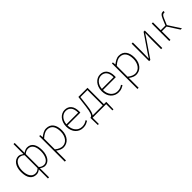

<svg xmlns="http://www.w3.org/2000/svg" viewBox="289 -2321 4091 4091"><g transform="rotate(-45 2334.5 -275.5)"><path d="M367 -33V243H402V-33Q431 -11 460 1Q489 13 515 13Q555 13 590.5 -6Q626 -25 652.5 -61.5Q679 -98 694.5 -151Q710 -204 710 -271Q710 -332 698.5 -381.5Q687 -431 663.5 -466.5Q640 -502 604.5 -521Q569 -540 521 -540Q491 -540 460 -527.5Q429 -515 402 -494V-794H367V-495Q340 -514 313 -527Q286 -540 255 -540Q214 -540 178 -520.5Q142 -501 115.5 -465Q89 -429 74 -377.5Q59 -326 59 -262Q59 -123 111.5 -55Q164 13 255 13Q290 13 317 0Q344 -13 367 -33ZM402 -67V-459Q434 -487 463 -497Q492 -507 518 -507Q560 -507 589.5 -489Q619 -471 637.5 -439.5Q656 -408 664.5 -364.5Q673 -321 673 -271Q673 -216 661.5 -170Q650 -124 629.5 -90.5Q609 -57 580 -38.5Q551 -20 516 -20Q494 -20 464 -29.5Q434 -39 402 -67ZM367 -459V-69Q338 -41 312.5 -30.5Q287 -20 258 -20Q219 -20 189 -37.5Q159 -55 138.5 -87Q118 -119 107.5 -163.5Q97 -208 97 -262Q97 -313 108.5 -357.5Q120 -402 141 -435.5Q162 -469 191 -488Q220 -507 254 -507Q283 -507 310.5 -496.5Q338 -486 367 -459Z M905 -527H875V243H911V-53Q997 13 1072 13Q1119 13 1161.5 -6Q1204 -25 1236 -61.5Q1268 -98 1287 -151Q1306 -204 1306 -271Q1306 -332 1293 -381.5Q1280 -431 1253.5 -466.5Q1227 -502 1187.5 -521Q1148 -540 1094 -540Q1043 -540 997.5 -515Q952 -490 913 -459H911ZM911 -91V-416Q962 -461 1005.5 -484Q1049 -507 1091 -507Q1139 -507 1173 -489Q1207 -471 1228 -439.5Q1249 -408 1258.5 -364.5Q1268 -321 1268 -271Q1268 -216 1253.5 -170Q1239 -124 1213.5 -90.5Q1188 -57 1152.5 -38.5Q1117 -20 1075 -20Q1043 -20 1001 -36Q959 -52 911 -91Z M1665 13Q1723 13 1760.5 -3Q1798 -19 1828 -37L1812 -68Q1782 -46 1747 -33Q1712 -20 1667 -20Q1621 -20 1583 -38Q1545 -56 1518 -88.5Q1491 -121 1476.5 -165Q1462 -209 1462 -261H1848Q1850 -271 1850 -280V-297Q1850 -415 1797.5 -477.5Q1745 -540 1651 -540Q1607 -540 1566 -520.5Q1525 -501 1493.5 -465Q1462 -429 1443 -377.5Q1424 -326 1424 -262Q1424 -198 1443 -146.5Q1462 -95 1494.5 -60Q1527 -25 1571 -6Q1615 13 1665 13ZM1815 -294H1462Q1466 -344 1483 -383.5Q1500 -423 1525.5 -450.5Q1551 -478 1583.5 -492.5Q1616 -507 1651 -507Q1726 -507 1770.5 -455Q1815 -403 1815 -294Z M2401 -13V-33H2330V-527H2055L2024 -274Q2015 -204 2005.5 -160Q1996 -116 1985.5 -90Q1975 -64 1963.5 -51.5Q1952 -39 1940 -33H1921V-13L1925 189H1956V0H2365V189H2396ZM2057 -272 2083 -494H2295V-33H1991Q1999 -43 2008 -60.5Q2017 -78 2026 -106Q2035 -134 2043 -174.5Q2051 -215 2057 -272Z M2733 13Q2791 13 2828.5 -3Q2866 -19 2896 -37L2880 -68Q2850 -46 2815 -33Q2780 -20 2735 -20Q2689 -20 2651 -38Q2613 -56 2586 -88.5Q2559 -121 2544.5 -165Q2530 -209 2530 -261H2916Q2918 -271 2918 -280V-297Q2918 -415 2865.5 -477.5Q2813 -540 2719 -540Q2675 -540 2634 -520.5Q2593 -501 2561.5 -465Q2530 -429 2511 -377.5Q2492 -326 2492 -262Q2492 -198 2511 -146.5Q2530 -95 2562.5 -60Q2595 -25 2639 -6Q2683 13 2733 13ZM2883 -294H2530Q2534 -344 2551 -383.5Q2568 -423 2593.5 -450.5Q2619 -478 2651.5 -492.5Q2684 -507 2719 -507Q2794 -507 2838.5 -455Q2883 -403 2883 -294Z M3095 -527H3065V243H3101V-53Q3187 13 3262 13Q3309 13 3351.5 -6Q3394 -25 3426 -61.5Q3458 -98 3477 -151Q3496 -204 3496 -271Q3496 -332 3483 -381.5Q3470 -431 3443.5 -466.5Q3417 -502 3377.5 -521Q3338 -540 3284 -540Q3233 -540 3187.5 -515Q3142 -490 3103 -459H3101ZM3101 -91V-416Q3152 -461 3195.5 -484Q3239 -507 3281 -507Q3329 -507 3363 -489Q3397 -471 3418 -439.5Q3439 -408 3448.5 -364.5Q3458 -321 3458 -271Q3458 -216 3443.5 -170Q3429 -124 3403.5 -90.5Q3378 -57 3342.5 -38.5Q3307 -20 3265 -20Q3233 -20 3191 -36Q3149 -52 3101 -91Z M3696 -527H3660V0H3696L3944 -363L4021 -478H4026Q4024 -424 4022 -373Q4020 -322 4020 -277V0H4056V-527H4020L3772 -164Q3755 -139 3734 -106.5Q3713 -74 3696 -49H3691Q3693 -103 3694.5 -153.5Q3696 -204 3696 -249Z M4610 0H4649L4470 -277L4528 -415Q4540 -444 4550 -461Q4560 -478 4570 -487Q4580 -496 4589.5 -499Q4599 -502 4611 -502Q4617 -502 4619.5 -502Q4622 -502 4627 -500L4636 -536Q4629 -540 4613 -540Q4597 -540 4582.5 -535.5Q4568 -531 4554 -518.5Q4540 -506 4526.5 -483.5Q4513 -461 4498 -426L4442 -291H4302V-527H4266V0H4302V-259H4443Z"/></g></svg>

Font: Spoqa Han Sans Neo Thin
Style: Regular
Weight: 100
Designer: [Spoqa Han Sans Neo] Dong-huui Kim  Younghwa Kang  Yujin Lee  [Noto Sans] Ryoko NISHIZUKA  (kana & ideographs); Paul D. 
Foundry: Spoqa (http://www.spoqa-han-sans.com)
Version: Version 1.100;hotconv 1.0.109;makeotfexe 2.5.65596